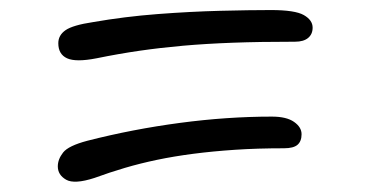

<svg xmlns="http://www.w3.org/2000/svg" viewBox="-20 -519 740 382"><path d="M168 -165Q128 -152 111.5 -161.5Q95 -171 95 -188Q95 -202 105.5 -215.5Q116 -229 154 -239Q244 -262 338 -274.5Q432 -287 521 -287Q550 -287 565 -276.5Q580 -266 580 -252Q580 -238 572 -231Q564 -224 545 -224Q492 -224 447.5 -221Q403 -218 364.5 -213Q326 -208 292.5 -201Q259 -194 228.5 -185Q198 -176 168 -165ZM172 -403Q131 -395 113.5 -403Q96 -411 96 -433Q96 -449 110.5 -459Q125 -469 165 -475Q228 -486 293.5 -491Q359 -496 418 -497.5Q477 -499 519 -499Q567 -499 584.5 -489Q602 -479 602 -464Q602 -451 593 -443.5Q584 -436 567 -436Q497 -436 443 -434Q389 -432 344 -428Q299 -424 257.5 -418Q216 -412 172 -403Z"/></svg>

Font: Shantell Sans Light Light
Style: Regular
Weight: 300
Version: Version 1.008;[ac192a2d6]